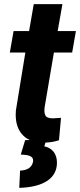

<svg xmlns="http://www.w3.org/2000/svg" viewBox="-20 -678 386 925"><path d="M142.6 -658.2 120.1 -528.3H45.4L27.3 -424.8H102.1L56.6 -146C56.2 -139.2 55.7 -131.8 55.7 -125.5C55.7 -87.9 64.9 -57.1 84 -33.7C94.7 -20.5 107.9 -10.3 123.5 -3.4L101.1 -2.9L80.1 66.4L97.2 67.9C125.5 69.8 139.6 79.1 139.6 94.7C139.6 96.7 139.6 99.1 139.2 101.1C133.8 127.9 112.8 142.6 76.7 144L72.8 227.1C189.9 223.6 254.4 180.7 254.4 106C254.4 65.4 233.9 35.2 193.4 26.9L199.2 8.8C222.2 8.3 243.7 4.4 264.2 -2.4L273.9 -110.4C254.4 -108.9 241.2 -107.9 234.9 -107.9C233.4 -107.9 232.9 -107.9 231.9 -107.9C214.4 -108.4 203.6 -112.8 199.7 -120.1C195.8 -127.4 193.8 -136.2 193.8 -146.5C193.8 -150.4 194.3 -155.3 194.8 -160.2L239.7 -424.8H327.6L345.7 -528.3H257.8L280.8 -658.2Z"/></svg>

Font: Roboto
Style: Bold Italic
Weight: 700
Italic angle: -12°
Designer: Google
Version: Version 2.137; 2017